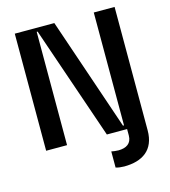

<svg xmlns="http://www.w3.org/2000/svg" viewBox="-133 -833 1021 1152"><g transform="rotate(-15 377.0 -257.0)"><path d="M557.5 -26.3H551.1L312.5 -727.3H66.8V0H196.7V-703.8H202.4L443.9 0H569.6V39.8C569.6 89.8 535.5 109.7 487.2 110.1C471.2 109.7 454.5 107.6 443.2 105.1V205.3C458.1 210.2 478.3 212 495.7 212.4C608 212 686.8 162.3 686.8 39.1V-727.3H557.5Z"/></g></svg>

Font: Riot Sans 2.0
Style: Bold
Weight: 600
Designer: Rasmus Andersson
Foundry: rsms
Version: Version 3.006;hotconv 1.0.109;makeotfexe 2.5.65596